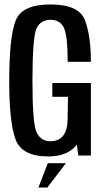

<svg xmlns="http://www.w3.org/2000/svg" viewBox="-20 -700 464 864"><path d="M197.5 4Q78.5 4 50 -72.8Q21.5 -149.5 21.5 -334.5Q21.5 -535 50.5 -607.5Q79.5 -680 206.5 -680Q334 -680 361.5 -610.8Q389 -541.5 389 -422H284.5Q284.5 -541.5 267 -576.2Q249.5 -611 207 -611Q164.5 -611 145.2 -574Q126 -537 126 -334.5Q126 -142.5 145.2 -103.5Q164.5 -64.5 205.5 -64.5Q245 -64.5 264 -89.2Q283 -114 284 -156L286 -264.5H215.5V-326.5H389L361 -171Q361 -87.5 319.8 -41.8Q278.5 4 197.5 4ZM318.5 -101.5 338.5 -326.5H389V0H332.5ZM276.5 34.5 193 144H153L195 34.5Z"/></svg>

Font: Anybody Narrow Medium
Style: Regular
Weight: 500
Width: 3
Designer: Tyler Finck
Foundry: Etcetera Type Company
Version: Version 1.000; ttfautohint (v1.8)